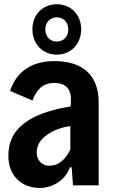

<svg xmlns="http://www.w3.org/2000/svg" viewBox="-20 -885 542 917"><path d="M251.5 -624C318.8 -624 367.7 -675.3 367.7 -745.1C367.7 -814.5 318.8 -864.7 251.5 -864.7C183.6 -864.7 134.8 -814.5 134.8 -745.1C134.8 -675.3 183.6 -624 251.5 -624ZM251.5 -686.5C218.8 -686.5 196.3 -710.9 196.3 -744.6C196.3 -777.8 218.8 -802.2 251.5 -802.2C283.7 -802.2 306.2 -777.8 306.2 -744.6C306.2 -710.9 283.7 -686.5 251.5 -686.5ZM239.3 -593.3C138.2 -593.3 59.1 -547.9 28.3 -450.7L135.3 -404.8C152.3 -453.6 182.6 -488.8 238.3 -488.8C297.9 -488.8 323.7 -457.5 318.4 -390.6L317.4 -376.5C240.7 -364.7 168.5 -343.3 116.7 -311C55.7 -272.5 20 -220.7 20 -139.6C20 -49.3 79.6 12.7 170.9 12.7C217.8 12.7 286.6 -12.7 314 -85.9H322.3L328.6 0H451.2V-396.5C451.2 -534.7 364.7 -593.3 239.3 -593.3ZM222.2 -93.8C187 -89.8 155.3 -114.7 155.3 -157.2C155.3 -192.9 175.3 -221.2 207 -242.7C235.8 -263.2 274.9 -277.3 315.9 -282.7V-170.4C296.4 -131.3 266.6 -96.2 222.2 -93.8Z"/></svg>

Font: Decalotype SemiBold
Style: Regular
Weight: 600
Designer: Alfredo Marco Pradil
Foundry: Alfredo Marco Pradil
Version: Version 1.0